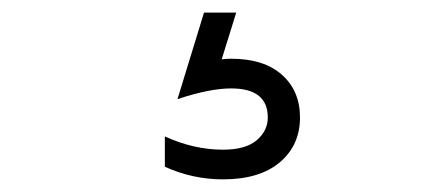

<svg xmlns="http://www.w3.org/2000/svg" viewBox="-20 -21 689 304"><path d="M455 165Q455 209 423 236Q391 263 333 263Q285 263 241 243V195Q287 216 333 216Q369 216 386.5 201Q404 186 404 165Q404 119 346 119Q312 119 261 136L303 -1H354L331 73Q336 72 346 72Q398 72 426.5 97.5Q455 123 455 165Z"/></svg>

Font: Biryani ExtraLight
Style: Regular
Weight: 275
Designer: Dan Reynolds and Mathieu Reguer
Foundry: Dan Reynolds and Mathieu Reguer
Version: Version 1.004; ttfautohint (v1.1) -l 5 -r 5 -G 72 -x 0 -D la